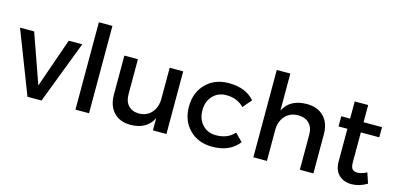

<svg xmlns="http://www.w3.org/2000/svg" viewBox="-68 -1156 3248 1576"><g transform="rotate(15 1556.0 -368.5)"><path d="M1 -532.2H121.1L269 -112.8L415 -532.2H529.8L326.2 0H207Z M614.7 0V-742.2H730V0Z M887.7 -201.2V-532.2H1002.9V-232.9Q1002.9 -172.9 1036.1 -138.4Q1069.3 -104 1127 -104Q1194.3 -105.5 1233.6 -152.1Q1272.9 -198.7 1272.9 -270V-532.2H1387.7V0H1272.9V-104Q1221.2 2.4 1083 3.9Q991.7 3.9 939.7 -51Q887.7 -106 887.7 -201.2Z M1507.8 -265.1Q1507.8 -385.7 1582.5 -460.9Q1657.2 -536.1 1775.9 -536.1Q1919.9 -536.1 1995.6 -449.2L1932.6 -375Q1872.6 -436.5 1780.8 -435.1Q1711.4 -435.1 1667 -387.7Q1622.6 -340.3 1622.6 -265.1Q1622.6 -189.9 1667 -142.6Q1711.4 -95.2 1780.8 -95.2Q1882.3 -95.2 1937.5 -159.2L2001.5 -95.2Q1926.3 3.9 1775.9 3.9Q1657.2 3.9 1582.5 -70.8Q1507.8 -145.5 1507.8 -265.1Z M2126.5 0V-742.2H2241.7V-428.2Q2296.4 -536.1 2438.5 -536.1Q2531.2 -536.1 2584 -481.4Q2636.7 -426.8 2636.7 -331.1V0H2521.5V-298.8Q2521.5 -358.9 2487.5 -393.6Q2453.6 -428.2 2393.6 -428.2Q2323.7 -427.7 2282.7 -381.1Q2241.7 -334.5 2241.7 -262.2V0Z M2736.3 -425.8V-512.2H2811.5V-658.2H2925.8V-512.2H3082.5V-425.8H2925.8V-170.9Q2925.8 -131.3 2939.7 -115.2Q2953.6 -99.1 2982.4 -99.1Q3015.6 -99.1 3062.5 -122.1L3091.8 -34.2Q3025.9 4.9 2960.4 4.9Q2895.5 4.9 2853.5 -33.9Q2811.5 -72.8 2811.5 -149.9V-425.8Z"/></g></svg>

Font: Trueno
Style: Regular
Weight: 400
Designer: Julieta Ulanovsky
Foundry: Julieta Ulanovsky
Version: Version 3.001b | FøM Fix